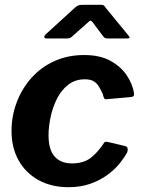

<svg xmlns="http://www.w3.org/2000/svg" viewBox="-20 -769 591 799"><path d="M330 -540Q396 -540 439.5 -516Q483 -492 507.5 -455.5Q532 -419 538 -380Q538 -372 535.5 -369Q533 -366 523 -365L422 -356Q416 -355 413 -361Q410 -367 408 -377Q400 -394 392 -408Q384 -422 370.5 -430.5Q357 -439 333 -439Q293 -439 264 -416.5Q235 -394 217 -358Q199 -322 190.5 -281.5Q182 -241 182 -206Q182 -146 207.5 -117.5Q233 -89 279 -89Q326 -89 355.5 -110.5Q385 -132 414 -176Q418 -181 430 -178L501 -161Q508 -160 510.5 -153Q513 -146 509 -134Q498 -114 478 -89Q458 -64 427.5 -41.5Q397 -19 356.5 -4.5Q316 10 265 10Q194 10 140.5 -19.5Q87 -49 57.5 -101.5Q28 -154 28 -224Q28 -286 49.5 -343Q71 -400 110.5 -444.5Q150 -489 206 -514.5Q262 -540 330 -540ZM407 -621 368 -673Q361 -683 357 -683Q353 -683 343 -673L281 -618Q275 -612 270 -610.5Q265 -609 257 -609H173Q165 -609 164.5 -614.5Q164 -620 169 -625L294 -739Q302 -746 309 -747.5Q316 -749 328 -749H400Q410 -749 414.5 -744Q419 -739 422 -734L514 -622Q521 -613 519 -611Q517 -609 507 -609H427Q419 -609 415 -612Q411 -615 407 -621Z"/></svg>

Font: Libre Franklin Thin
Style: Bold Italic
Weight: 700
Italic angle: -8°
Version: Version 3.000